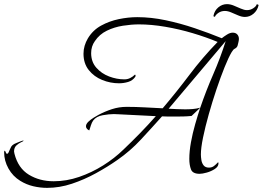

<svg xmlns="http://www.w3.org/2000/svg" viewBox="-60 -785 1271 929"><path d="M168 124Q134 124 100.5 116Q67 108 38 90Q2 68 -19 30.5Q-40 -7 -40 -48Q-40 -55 -37 -56Q-34 -54 -32 -47.5Q-30 -41 -26 -41Q-21 -41 -18 -48.5Q-15 -56 -14 -58Q-9 -69 -6 -75Q-3 -81 8 -88Q12 -90 21.5 -94Q31 -98 40.5 -101.5Q50 -105 53 -105Q54 -105 54 -104Q54 -102 42.5 -97Q31 -92 19.5 -81.5Q8 -71 8 -52Q8 -49 10 -41Q28 29 80 60.5Q132 92 200 92Q262 92 323 71Q384 50 439 15.5Q494 -19 537 -61Q578 -100 617.5 -140.5Q657 -181 694 -223L515 -232Q509 -232 503 -232.5Q497 -233 491 -233Q468 -233 437 -227.5Q406 -222 391 -202Q384 -192 380 -179Q376 -166 372 -154Q366 -156 361 -161.5Q356 -167 356 -174Q356 -185 367.5 -196Q379 -207 393 -215.5Q407 -224 416 -229Q448 -246 482 -257Q516 -268 553 -268Q597 -268 640.5 -265.5Q684 -263 727 -261Q795 -341 857.5 -424Q920 -507 993 -582Q938 -605 872.5 -624.5Q807 -644 739.5 -655.5Q672 -667 612 -667Q576 -667 534.5 -660.5Q493 -654 457 -636.5Q421 -619 399 -586Q381 -561 381 -528Q381 -486 406 -457.5Q431 -429 468 -415Q505 -401 542 -401Q557 -401 570 -407.5Q583 -414 593 -424Q596 -423 596 -420Q596 -419 595.5 -417.5Q595 -416 595 -414Q582 -395 560 -388.5Q538 -382 516 -382Q474 -382 434.5 -398Q395 -414 369.5 -446Q344 -478 344 -525Q344 -545 349.5 -563.5Q355 -582 365 -599Q389 -639 429 -661Q469 -683 515 -692.5Q561 -702 604 -702Q671 -702 742 -687Q813 -672 882.5 -648.5Q952 -625 1013 -600Q1023 -608 1038 -617.5Q1053 -627 1066 -627Q1080 -627 1088 -618.5Q1096 -610 1096 -596Q1096 -592 1095 -587.5Q1094 -583 1093 -578Q1090 -561 1085 -556Q1080 -551 1074.5 -548.5Q1069 -546 1061 -533Q1046 -508 1026.5 -459.5Q1007 -411 987 -351.5Q967 -292 950 -231.5Q933 -171 922.5 -120Q912 -69 912 -38Q912 -25 914.5 -10Q917 5 925.5 15.5Q934 26 951 26Q965 26 975 18.5Q985 11 994 1Q997 -1 997 4V6Q997 21 979.5 32.5Q962 44 940.5 50Q919 56 906 56Q872 56 864 34.5Q856 13 856 -16Q856 -53 864 -97Q872 -141 884.5 -184.5Q897 -228 909 -264L867 -224Q847 -222 827 -221.5Q807 -221 787 -221Q771 -221 755.5 -221Q740 -221 724 -222Q674 -166 622 -110Q570 -54 508 -11Q461 22 404.5 53Q348 84 288 104Q228 124 168 124ZM836 -256Q855 -256 873 -257.5Q891 -259 909 -264Q937 -346 971.5 -425Q1006 -504 1032 -586L756 -259Q776 -258 796 -257Q816 -256 836 -256ZM1125 -703Q1110 -703 1092.5 -710.5Q1075 -718 1058.5 -725Q1042 -732 1028 -732Q1010 -732 996.5 -722.5Q983 -713 980 -704Q972 -704 973 -709Q978 -734 996.5 -749.5Q1015 -765 1038 -765Q1054 -765 1071 -758Q1088 -751 1105 -743.5Q1122 -736 1135 -736Q1152 -736 1166 -745.5Q1180 -755 1182 -764Q1191 -764 1191 -759Q1185 -734 1166.5 -718.5Q1148 -703 1125 -703Z"/></svg>

Font: Beau Rivage
Style: Regular
Weight: 400
Designer: Robert E. Leuschke
Foundry: Robert E. Leuschke
Version: Version 1.010; ttfautohint (v1.8.3)